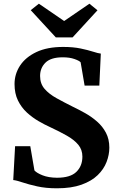

<svg xmlns="http://www.w3.org/2000/svg" viewBox="-20 -1006 638 1037"><path d="M287.5 11Q227.5 11 180.5 0.5Q133.5 -10 101 -21Q68.5 -32 51.5 -33.5L61.5 -216.5H143.5L166 -85.5Q178.5 -71.5 210.2 -59Q242 -46.5 287.5 -46Q360 -46 392.5 -77.8Q425 -109.5 425 -160Q425 -197.5 402.8 -224.2Q380.5 -251 341.2 -273.2Q302 -295.5 251.5 -319Q221.5 -332.5 188.2 -351.8Q155 -371 125.2 -398.2Q95.5 -425.5 77 -463.2Q58.5 -501 58.5 -552Q58.5 -606 88.2 -651.5Q118 -697 176.5 -724.8Q235 -752.5 321 -752.5Q375.5 -752.5 415.8 -744Q456 -735.5 483 -726.8Q510 -718 524.5 -716.5L516.5 -543.5H437L415.5 -669.5Q408.5 -678 382.2 -687.2Q356 -696.5 319 -696.5Q255 -696.5 225.8 -667.8Q196.5 -639 196.5 -595.5Q196.5 -554 220.8 -526Q245 -498 285.2 -475.8Q325.5 -453.5 373.5 -429.5Q406 -414 440.2 -394.8Q474.5 -375.5 504.2 -349.5Q534 -323.5 552.2 -289Q570.5 -254.5 570.5 -208.5Q570.5 -170 555.5 -131Q540.5 -92 507.5 -60Q474.5 -28 420.2 -8.5Q366 11 287.5 11ZM190 -986 326.5 -892.5 463 -986 506.5 -950.5 372 -804H281.5L146 -951Z"/></svg>

Font: Merriweather Text Regular
Style: Bold
Weight: 700
Designer: Eben Sorkin
Foundry: Eben Sorkin
Version: Version 2.100; ttfautohint (v1.7.19-72a1) -l 8 -r 50 -G 200 